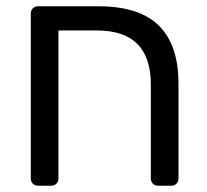

<svg xmlns="http://www.w3.org/2000/svg" viewBox="-20 -591 660 611"><path d="M78 -23V-548Q78 -558 84.5 -564.5Q91 -571 101 -571H294Q423 -571 485.5 -509.5Q548 -448 548 -325V-23Q548 -13 541.5 -6.5Q535 0 525 0H483Q473 0 466.5 -6.5Q460 -13 460 -23V-322Q460 -494 289 -494H166V-23Q166 -13 159.5 -6.5Q153 0 143 0H101Q91 0 84.5 -6.5Q78 -13 78 -23Z"/></svg>

Font: Contemporary
Style: Regular
Weight: 400
Designer: Victor Tran
Foundry: Victor Tran
Version: Version 1.100